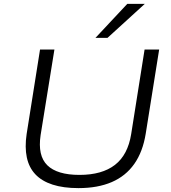

<svg xmlns="http://www.w3.org/2000/svg" viewBox="-20 -960 879 988"><path d="M384 8Q306 8 250.5 -10Q195 -28 162 -63Q129 -98 118 -150Q107 -202 117 -270L186 -705H260L189 -265Q173 -159 223.5 -109.5Q274 -60 389 -60Q505 -60 571.5 -111.5Q638 -163 655 -270L724 -705H799L730 -273Q715 -179 671 -116.5Q627 -54 555 -23Q483 8 384 8ZM471 -765 635 -940H725L533 -765Z"/></svg>

Font: Nunito Sans 7pt SemiExpanded Light
Style: Italic
Weight: 300
Width: 6
Italic angle: -9°
Designer: Vernon Adams
Foundry: Vernon Adams
Version: Version 3.101;gftools[0.9.27]